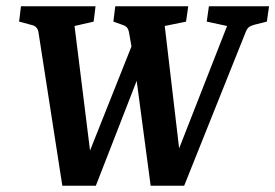

<svg xmlns="http://www.w3.org/2000/svg" viewBox="-20 -592 879 613"><path d="M439 -392 286 1H179L103 -488Q100 -508 82 -512L41 -523L47 -572H285L279 -523L218 -509L272 -75H253L409 -467ZM392 -488Q390 -499 385 -504.5Q380 -510 370 -513L342 -523L348 -572H581L574 -523L506 -509L557 -75H535L705 -509L640 -523L647 -572H839L832 -523L792 -513Q781 -510 775 -505.5Q769 -501 765 -491L568 1H461L408 -397Z"/></svg>

Font: Rasa SemiBold
Style: Italic
Weight: 600
Italic angle: -7.10001°
Designer: Anna Giedrys (Yrsa+Rasa design), David Brezina (Yrsa art-direction, Rasa art-direction, design)
Foundry: Rosetta Type Foundry
Version: Version 2.004